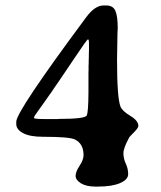

<svg xmlns="http://www.w3.org/2000/svg" viewBox="-20 -669 593 708"><path d="M146 -230H192.9L197.3 -230.5Q293.9 -230.5 299.8 -243.2Q305.7 -254.9 306.2 -327.1V-403.8L306.6 -408.2Q306.6 -417 306.6 -425.3L307.1 -438Q307.1 -442.4 307.1 -446.8L307.6 -459.5V-467.8L308.1 -484.9V-509.8Q308.1 -523.9 304.4 -523.9Q300.8 -523.9 254.4 -454.3Q208 -384.8 200.2 -374Q192.4 -362.3 178.7 -342.8Q166 -323.2 161.1 -317.4L148.4 -299.3Q146.5 -295.9 143.8 -292.5Q141.1 -289.1 138.2 -284.9Q135.3 -280.8 120.4 -260Q105.5 -239.3 105.5 -236.3V-233.9Q105.5 -230 146 -230ZM341.8 19H331.1Q297.9 19 278.3 6.8Q258.8 -5.4 258.8 -20.5Q258.8 -35.6 273.4 -57.6Q288.1 -79.6 288.1 -96.7Q288.1 -139.2 255.9 -154.8Q235.8 -164.6 138.7 -164.6Q90.3 -164.6 65.2 -178Q40 -191.4 40 -211.4V-220.2Q40 -258.3 297.9 -605.5Q330.1 -648.9 361.8 -648.9H371.6Q397 -648.9 405.5 -628.9Q414.1 -608.9 414.1 -565.9L413.1 -543L411.6 -448.2Q411.6 -308.1 424.3 -275.9Q430.7 -259.8 460.4 -241.9Q490.2 -224.1 490.2 -204.6Q490.2 -197.3 474.1 -181.2Q458 -165 457 -163.1Q435.1 -123.5 435.1 -104Q435.1 -84.5 443.8 -65.7Q452.6 -46.9 452.6 -26.9Q452.6 -6.8 422.9 6.1Q393.1 19 341.8 19Z"/></svg>

Font: Averia Serif
Style: Regular
Weight: 500
Version: Version 1.0